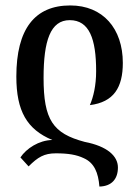

<svg xmlns="http://www.w3.org/2000/svg" viewBox="-20 -566 512 705"><path d="M345 119C391 118 413 90 413 49C413 7 374 -29 291 -45C174 -76 140 -126 140 -280C140 -416 165 -492 236 -492C308 -492 333 -423 333 -305C333 -252 323 -210 310 -180C398 -191 431 -245 431 -335C431 -461 358 -546 238 -546C108 -546 40 -460 40 -285C40 -158 79 -91 172 -52C123 -51 77 -21 55 12L85 45C119 11 142 -3 185 -3C230 -3 261 2 288 15C326 32 341 68 345 119Z"/></svg>

Font: Noto Serif Georgian ExtraCondensed Semi
Style: Regular
Weight: 600
Width: 3
Designer: Monotype Design Team
Foundry: Monotype Imaging Inc.
Version: Version 1.901